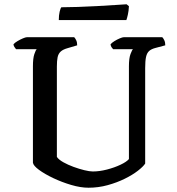

<svg xmlns="http://www.w3.org/2000/svg" viewBox="-20 -878 827 898"><path d="M394 0Q357 0 313 -13Q269 -26 229 -45Q189 -64 162.5 -83.5Q136 -103 134 -117V-568Q134 -605 140.5 -624.5Q147 -644 152 -648H55Q52 -653 48 -657.5Q44 -662 43 -671Q49 -678 61.5 -685.5Q74 -693 87 -698.5Q100 -704 106 -704H327Q332 -699 336.5 -689.5Q341 -680 341 -666L297 -653Q275 -647 264 -637Q253 -627 249.5 -610.5Q246 -594 246 -567V-144Q255 -131 276.5 -119Q298 -107 324 -97.5Q350 -88 374.5 -82Q399 -76 414 -76Q445 -76 480 -85Q515 -94 543.5 -107.5Q572 -121 583 -134V-568Q583 -606 590.5 -625.5Q598 -645 602 -648H509Q505 -652 501.5 -657.5Q498 -663 497 -671Q503 -678 515 -685.5Q527 -693 540 -698.5Q553 -704 559 -704H739Q744 -699 748.5 -689.5Q753 -680 753 -666L708 -654Q688 -649 677.5 -639.5Q667 -630 663 -611.5Q659 -593 659 -559V-113Q650 -99 625 -79.5Q600 -60 563.5 -42Q527 -24 483.5 -12Q440 0 394 0ZM255 -784Q255 -807 259 -823.5Q263 -840 267 -844Q299 -844 343.5 -845.5Q388 -847 434 -849.5Q480 -852 517 -854.5Q554 -857 572 -858L583 -849Q582 -827 578 -809.5Q574 -792 571 -784Z"/></svg>

Font: Texturina Medium 12pt Medium
Style: Regular
Weight: 500
Version: Version 1.002